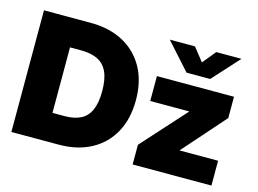

<svg xmlns="http://www.w3.org/2000/svg" viewBox="-100 -931 1490 1109"><g transform="rotate(15 645.0 -376.0)"><path d="M325.2 0H126V-168H315.9Q373 -168 411.4 -187.3Q449.7 -206.5 469 -249.8Q488.3 -293 488.3 -363.3Q488.3 -434.1 468.5 -477.3Q448.7 -520.5 409.2 -540Q369.6 -559.6 310.1 -559.6H123V-727.5H322.3Q434.6 -727.5 517.1 -683.1Q599.6 -638.7 644.8 -557.1Q689.9 -475.6 689.9 -363.3Q689.9 -251.5 645.3 -169.9Q600.6 -88.4 518.6 -44.2Q436.5 0 325.2 0ZM243.2 -727.5V0H42.5V-727.5ZM767.6 0V-117.7L1002.9 -378.4V-380.4H771V-529.3H1231.9V-401.9L1009.8 -150.4V-148.4H1238.8V0ZM939 -752 1001.5 -672.9 1066.4 -752H1215.8V-750.5L1072.3 -592.8H931.2L789.6 -750.5V-752Z"/></g></svg>

Font: Inter 24pt Black
Style: Regular
Weight: 900
Designer: Rasmus Andersson
Foundry: rsms
Version: Version 4.001;git-66647c0bb